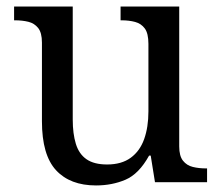

<svg xmlns="http://www.w3.org/2000/svg" viewBox="-20 -556 675 586"><path d="M273 10Q194 10 151 -36.5Q108 -83 108 -186V-426Q108 -456 96.5 -470.5Q85 -485 66.5 -489.5Q48 -494 26 -494H23V-536H202V-191Q202 -148 211.5 -117Q221 -86 244 -70Q267 -54 307 -54Q351 -54 379 -74.5Q407 -95 420 -131.5Q433 -168 433 -216V-422Q433 -454 422 -469Q411 -484 392.5 -489Q374 -494 351 -494H348V-536H527V-109Q527 -80 538.5 -65.5Q550 -51 568.5 -46.5Q587 -42 609 -42H612V0H453L440 -81H435Q404 -25 363 -7.5Q322 10 273 10Z"/></svg>

Font: Noto Rashi Hebrew
Style: Regular
Weight: 400
Version: Version 1.006